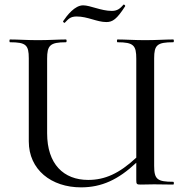

<svg xmlns="http://www.w3.org/2000/svg" viewBox="-20 -795 801 827"><path d="M259 -697C274 -712 282 -724 310 -724C358 -724 397 -700 438 -700C465 -700 483 -712 519 -768C521 -771 514 -777 512 -775C498 -759 486 -748 462 -748C415 -748 369 -772 338 -772C302 -772 269 -729 252 -704C250 -701 257 -695 259 -697ZM726 -12C657 -12 644 -23 644 -81V-544C644 -601 657 -613 726 -613C730 -613 730 -625 726 -625C693 -625 651 -622 605 -622C560 -622 519 -625 486 -625C483 -625 483 -613 486 -613C556 -613 567 -599 567 -542V-116C493 -47 431 -20 360 -20C254 -20 183 -88 183 -221V-542C183 -599 195 -613 264 -613C268 -613 268 -625 264 -625C232 -625 191 -622 143 -622C98 -622 56 -625 23 -625C20 -625 20 -613 23 -613C92 -613 104 -601 104 -544V-186C104 -64 201 12 329 12C418 12 489 -21 567 -94V-19C567 -2 569 0 586 0C607 0 620 -1 644 -1C674 -1 699 0 726 0C730 0 730 -12 726 -12Z"/></svg>

Font: Cormorant Infant Book
Style: Regular
Weight: 500
Designer: Christian Thalmann (Catharsis Fonts)
Version: Version 1.000;PS 002.000;hotconv 1.0.88;makeotf.lib2.5.64775